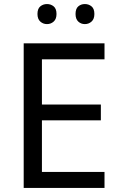

<svg xmlns="http://www.w3.org/2000/svg" viewBox="-20 -928 596 948"><path d="M496 0H97V-714H496V-635H187V-412H478V-334H187V-79H496ZM165 -859Q165 -885 179 -896.5Q193 -908 212 -908Q231 -908 245 -896.5Q259 -885 259 -859Q259 -834 245 -821.5Q231 -809 212 -809Q193 -809 179 -821.5Q165 -834 165 -859ZM353 -859Q353 -885 366.5 -896.5Q380 -908 399 -908Q418 -908 432 -896.5Q446 -885 446 -859Q446 -834 432 -821.5Q418 -809 399 -809Q380 -809 366.5 -821.5Q353 -834 353 -859Z"/></svg>

Font: Noto Sans Tamil
Style: Regular
Weight: 400
Designer: Jelle Bosma - Monotype Design Team
Foundry: Monotype Imaging Inc.
Version: Version 2.003